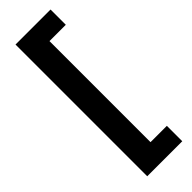

<svg xmlns="http://www.w3.org/2000/svg" viewBox="-292 -732 907 907"><g transform="rotate(-45 161.0 -279.0)"><path d="M298 161H64V-719H298V-617H189V58H298Z"/></g></svg>

Font: Noto Sans Armenian SemiCondensed
Style: Bold
Weight: 700
Width: 4
Designer: Monotype Design Team
Foundry: Monotype Imaging Inc.
Version: Version 2.008; ttfautohint (v1.8.4.7-5d5b)